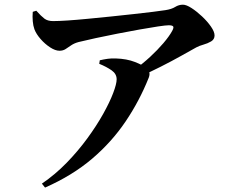

<svg xmlns="http://www.w3.org/2000/svg" viewBox="-20 -763 1040 835"><path d="M122.5 -711.6 137.8 -716.4Q158.8 -692.9 173 -682.1Q187.2 -671.3 211.1 -671.3Q234.3 -671.3 273.8 -673.9Q313.3 -676.5 362.3 -681.3Q411.4 -686.1 463.1 -691.3Q514.8 -696.6 562 -701.9Q609.2 -707.1 645.6 -711.6Q682.1 -716.1 699.4 -718.9Q726.5 -723.1 742 -732.9Q757.6 -742.6 775.6 -742.6Q790.2 -742.6 812.8 -728.1Q835.4 -713.5 858.5 -691.8Q881.7 -670.1 897.4 -647.5Q913.1 -624.9 913.1 -608.9Q913.1 -591.8 898.1 -582.9Q883.1 -574 864.6 -568.9Q846.2 -563.7 833.7 -556.9Q807.3 -542.3 767.3 -519.8Q727.2 -497.3 679.3 -473.1Q631.4 -449 580.4 -425.8L563.7 -459.4Q600.2 -485.5 632.7 -515.5Q665.1 -545.5 690.4 -575.1Q715.7 -604.8 728.6 -628.2Q737.1 -643.7 732.8 -648.4Q728.4 -653.1 713.9 -653.1Q701.8 -653.1 667.4 -648Q633 -642.9 586.7 -634.6Q540.5 -626.3 490.6 -616.6Q440.7 -606.9 396.1 -597.2Q351.5 -587.5 321.6 -580.1Q302.6 -574.9 289.5 -565.9Q276.4 -556.9 265.2 -549.6Q254 -542.3 238.6 -542.3Q220.6 -542.3 197.9 -557Q175.3 -571.8 156.4 -593.4Q137.5 -615.1 129.8 -635.4Q124.2 -650.6 122.5 -670.7Q120.7 -690.7 122.5 -711.6ZM411.6 -485.5 414 -500.8Q431.2 -504.9 448.3 -507.3Q465.5 -509.7 483.8 -508.8Q531.6 -507.2 566.3 -493.6Q601 -480 613.4 -469.5Q624.3 -460.7 628.5 -450.6Q632.7 -440.4 627 -425.4Q586.6 -324.2 526.1 -234.6Q465.6 -145 379.9 -72.1Q294.1 0.7 175.9 52.8L162.2 35.6Q220 -3.8 270 -55.2Q320 -106.7 360.1 -161.7Q400.2 -216.6 428.7 -267.7Q457.2 -318.7 472.2 -358.4Q487.3 -398.1 487.3 -418.1Q487.3 -441.8 465.3 -457.2Q443.2 -472.6 411.6 -485.5Z"/></svg>

Font: Noto Serif JP
Style: Regular
Weight: 200
Designer: Ryoko NISHIZUKA 西塚涼子 (kana & ideographs); Frank Grießhammer (Latin, Greek & Cyrillic); Wenlong ZHANG 张文龙 (bopomofo); San
Foundry: Adobe
Version: Version 2.001;hotconv 1.1.0;makeotfexe 2.6.0